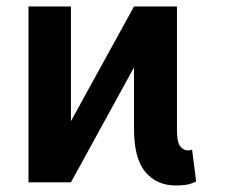

<svg xmlns="http://www.w3.org/2000/svg" viewBox="-20 -566 697 596"><path d="M200.2 0H68.4V-545.9H200.2V-189.9L396 -545.9H529.3V-165.5Q528.8 -127.9 538.3 -113.5Q547.9 -99.1 564.5 -99.1Q572.3 -99.1 576.2 -101.6L588.9 -2.9Q572.8 5.4 557.9 7.6Q543 9.8 526.4 9.8Q465.8 9.8 430.9 -32.5Q396 -74.7 396 -165.5V-356.9Z"/></svg>

Font: Inter Semi Bold
Style: Regular
Weight: 600
Designer: Rasmus Andersson
Foundry: rsms
Version: Version 4.000;git-e0f93cc